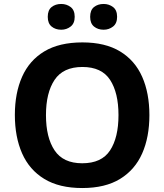

<svg xmlns="http://www.w3.org/2000/svg" viewBox="-20 -939 830 969"><path d="M734 -358Q734 -247 697.5 -164.5Q661 -82 586 -36Q511 10 395 10Q279 10 203.5 -36Q128 -82 91.5 -165Q55 -248 55 -359Q55 -469 91.5 -551.5Q128 -634 203.5 -679.5Q279 -725 396 -725Q511 -725 586 -679.5Q661 -634 697.5 -551.5Q734 -469 734 -358ZM212 -358Q212 -245 255.5 -180Q299 -115 395 -115Q493 -115 535.5 -180Q578 -245 578 -358Q578 -471 535.5 -536Q493 -601 396 -601Q299 -601 255.5 -536Q212 -471 212 -358ZM221 -854Q221 -888 240.5 -903.5Q260 -919 289 -919Q316 -919 336.5 -903.5Q357 -888 357 -854Q357 -821 336.5 -805Q316 -789 289 -789Q260 -789 240.5 -805Q221 -821 221 -854ZM435 -854Q435 -888 454.5 -903.5Q474 -919 503 -919Q530 -919 550.5 -903.5Q571 -888 571 -854Q571 -821 550.5 -805Q530 -789 503 -789Q474 -789 454.5 -805Q435 -821 435 -854Z"/></svg>

Font: Noto Sans Syriac
Style: Bold
Weight: 700
Designer: Patrick Giasson and the Monotype Design Team
Foundry: Monotype Imaging Inc.
Version: Version 3.000; ttfautohint (v1.8.4.7-5d5b)